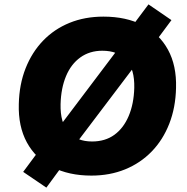

<svg xmlns="http://www.w3.org/2000/svg" viewBox="-20 -792 857 878"><path d="M398 11Q295 11 219 -28Q143 -67 103 -140.5Q63 -214 66 -316Q68 -406 97 -479.5Q126 -553 177 -606Q228 -659 298 -687.5Q368 -716 453 -716Q557 -716 632.5 -677Q708 -638 748 -565Q788 -492 785 -390Q783 -300 754 -226Q725 -152 673.5 -99Q622 -46 552 -17.5Q482 11 398 11ZM401 -145Q461 -145 503 -175.5Q545 -206 568.5 -261.5Q592 -317 594 -390Q596 -476 557.5 -518Q519 -560 448 -560Q390 -560 347.5 -529.5Q305 -499 282 -444Q259 -389 257 -316Q255 -230 293.5 -187.5Q332 -145 401 -145ZM192 66 86 -6 181 -134 248 -208 522 -571 564 -645 659 -772 764 -700 669 -572 602 -498 328 -136 286 -62Z"/></svg>

Font: Nunito Sans 11pt Black
Style: Italic
Weight: 900
Italic angle: -9°
Version: Version 3.101;gftools[0.9.27]